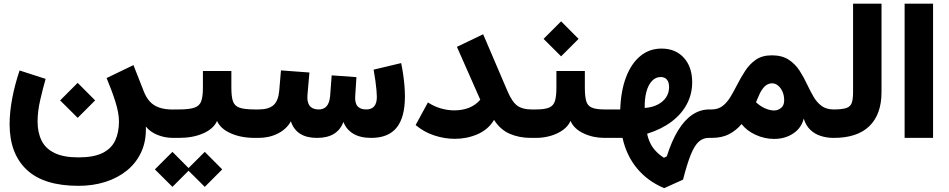

<svg xmlns="http://www.w3.org/2000/svg" viewBox="-20 -729 5015 1015"><path d="M297.9 -198.2 390.6 -106 482.9 -198.2 390.6 -291ZM83.5 -356.4Q58.1 -280.8 44.4 -208Q30.8 -135.3 30.8 -72.3Q30.8 83 121.1 168.2Q211.4 253.4 395.5 253.4Q471.2 253.4 536.9 232.7Q602.5 211.9 651.6 171.9Q700.7 131.8 727.3 73.5Q753.9 15.1 751 -60.1Q773.4 -31.7 812.3 -15.9Q851.1 0 896 0H896.5V-149.9H896Q851.6 -149.9 821.5 -160.4Q791.5 -170.9 772 -192.4Q752.4 -213.9 739.7 -247.1L685.5 -384.8L543.5 -316.4Q571.3 -250.5 590.1 -190.9Q608.9 -131.3 608.9 -86.4Q608.9 -28.8 588.9 13.9Q568.8 56.6 522 79.8Q475.1 103 394.5 103Q315.9 103 268.3 79.8Q220.7 56.6 199.7 13.9Q178.7 -28.8 178.7 -86.9Q178.7 -139.6 192.4 -199.5Q206.1 -259.3 221.2 -312Z M969.7 166.5 1062.5 258.8 1154.8 166.5 1062.5 73.7ZM798.8 166.5 891.6 258.8 983.9 166.5 891.6 73.7ZM1203.1 -353.5H1052.7V-265.1Q1052.7 -219.2 1043.9 -194.3Q1035.2 -169.4 1007.8 -159.9Q980.5 -150.4 925.3 -150.4H896.5Q886.2 -150.4 880.9 -135.3Q875.5 -120.1 875.5 -75.2Q875.5 -30.3 880.9 -15.1Q886.2 0 896.5 0H925.3Q1000.5 0 1054.9 -24.2Q1109.4 -48.3 1127.4 -89.8Q1145 -48.8 1199.5 -24.4Q1253.9 0 1327.6 0H1328.6V-150.4H1327.6Q1272.9 -150.4 1246.3 -159.7Q1219.7 -168.9 1211.4 -193.8Q1203.1 -218.8 1203.1 -265.1Z M1660.2 -150.4Q1629.4 -151.9 1615.7 -171.6Q1602.1 -191.4 1605.5 -228.5L1615.7 -345.7L1465.3 -356.9L1456.1 -249Q1451.2 -195.3 1425.5 -172.9Q1399.9 -150.4 1346.7 -150.4H1328.1Q1316.9 -150.4 1312.3 -133.3Q1307.6 -116.2 1307.6 -77.1Q1307.6 -37.1 1312.5 -18.6Q1317.4 0 1328.1 0H1346.7Q1404.3 0 1450.4 -23.9Q1496.6 -47.9 1517.6 -87.9Q1531.7 -44.4 1566.2 -22.2Q1600.6 0 1655.8 0Q1764.2 0 1795.4 -84.5Q1811 -43.9 1847.9 -22Q1884.8 0 1942.4 0Q2032.7 0 2076.7 -54.2Q2120.6 -108.4 2120.6 -218.8Q2120.6 -245.1 2118.2 -275.1Q2115.7 -305.2 2111.3 -335.9Q2106.9 -366.7 2100.6 -395.5L1955.1 -360.8Q1960.4 -330.6 1964.4 -302.7Q1968.3 -274.9 1970.2 -252.7Q1972.2 -230.5 1972.2 -216.8Q1972.2 -150.4 1916 -150.4Q1884.8 -150.4 1869.9 -167.7Q1855 -185.1 1857.9 -222.2L1864.3 -321.3L1733.4 -330.6L1725.1 -220.7Q1721.7 -183.6 1705.6 -166.3Q1689.5 -148.9 1660.2 -150.4Z M2534.2 -547.9 2395.5 -481.4 2519 -201.7Q2493.2 -172.4 2458.3 -158.9Q2423.3 -145.5 2381.3 -145.5Q2347.2 -145.5 2311 -155.8Q2274.9 -166 2242.2 -187.5L2177.2 -67.9Q2220.7 -31.2 2275.1 -13.2Q2329.6 4.9 2384.3 4.9Q2448.2 4.9 2504.6 -19.5Q2561 -43.9 2591.8 -95.2Q2624.5 -43.5 2674.8 -21.7Q2725.1 0 2787.1 0H2794.4V-150.4H2789.1Q2742.2 -150.4 2714.6 -170.4Q2687 -190.4 2662.6 -247.6Z M3071.8 -265.1V-353.5H2921.4V-265.1Q2921.4 -220.2 2913.8 -195.3Q2906.2 -170.4 2883.1 -160.4Q2859.9 -150.4 2813 -150.4H2794.4Q2784.2 -150.4 2779.1 -135.3Q2773.9 -120.1 2773.9 -75.2Q2773.9 -30.3 2779.1 -15.1Q2784.2 0 2794.4 0H2813Q2853 0 2890.4 -10.7Q2927.7 -21.5 2955.8 -41.7Q2983.9 -62 2996.1 -89.8Q3014.2 -47.9 3064.9 -23.9Q3115.7 0 3176.3 0H3197.3V-150.4H3177.2Q3130.9 -150.4 3108.4 -160.2Q3085.9 -169.9 3078.9 -195.1Q3071.8 -220.2 3071.8 -265.1ZM2853.5 -523.4 2946.3 -431.2 3038.6 -523.4 2946.3 -616.2Z M3477.1 -472.2Q3413.1 -472.2 3365.2 -432.9Q3317.4 -393.6 3289.8 -321.5Q3262.2 -249.5 3258.8 -150.4H3196.8Q3186 -150.4 3181.2 -133.1Q3176.3 -115.7 3176.3 -75.7Q3176.3 -35.6 3181.2 -17.8Q3186 0 3196.8 0H3271Q3291.5 93.3 3347.7 161.1Q3403.8 229 3491.2 265.6L3590.8 220.7Q3612.3 136.7 3631.8 88.6Q3651.4 40.5 3673.8 20.3Q3696.3 0 3726.1 0H3742.2V-150.4H3729Q3681.6 -150.4 3640.1 -122.6Q3598.6 -94.7 3564.7 -39.6Q3530.8 15.6 3504.9 97.7L3489.7 105Q3453.6 82 3431.6 51.3Q3409.7 20.5 3400.9 -22Q3476.1 -45.4 3529.3 -85.2Q3582.5 -125 3610.8 -178.2Q3639.2 -231.4 3639.2 -293.9Q3639.2 -375 3595.2 -423.6Q3551.3 -472.2 3477.1 -472.2ZM3388.2 -158.2Q3387.2 -207 3397.2 -243.9Q3407.2 -280.8 3426.8 -301.3Q3446.3 -321.8 3472.7 -321.8Q3494.1 -321.8 3505.6 -308.1Q3517.1 -294.4 3517.1 -268.6Q3517.1 -238.3 3501.2 -214.4Q3485.4 -190.4 3456.3 -175.8Q3427.2 -161.1 3388.2 -158.2Z M3976.6 -188.5 3984.4 -207Q3997.1 -239.3 4009.8 -257.1Q4022.5 -274.9 4035.4 -281.7Q4048.3 -288.6 4062.5 -288.6Q4078.1 -288.6 4092.5 -277.1Q4106.9 -265.6 4116.2 -245.4Q4125.5 -225.1 4125.5 -198.7Q4125.5 -170.9 4108.6 -158Q4091.8 -145 4072.8 -145Q4050.3 -145 4024.9 -156Q3999.5 -167 3976.6 -188.5ZM3741.7 -150.4Q3731.4 -150.4 3726.3 -135.3Q3721.2 -120.1 3721.2 -75.2Q3721.2 -30.3 3726.3 -15.1Q3731.4 0 3741.7 0Q3795.9 0 3833.7 -19.5Q3871.6 -39.1 3900.4 -73.2Q3927.7 -37.6 3974.9 -16.1Q4022 5.4 4072.3 5.4Q4129.9 5.4 4173.1 -23.2Q4216.3 -51.8 4229 -102.1Q4239.7 -65.9 4263.2 -43.2Q4286.6 -20.5 4318.8 -10.3Q4351.1 0 4387.2 0H4387.7V-150.4H4387.2Q4348.6 -150.4 4323.5 -168.9Q4298.3 -187.5 4281 -217.3Q4263.7 -247.1 4247.6 -281.2Q4230 -319.8 4207 -355.2Q4184.1 -390.6 4149.2 -413.6Q4114.3 -436.5 4060.1 -436.5Q4009.3 -436.5 3975.8 -413.3Q3942.4 -390.1 3918.9 -353.8Q3895.5 -317.4 3875 -277.3Q3858.4 -244.6 3840.8 -215.6Q3823.2 -186.5 3799.6 -168.5Q3775.9 -150.4 3741.7 -150.4Z M4387.7 -150.4Q4377.9 -150.4 4372.3 -135.3Q4366.7 -120.1 4366.7 -75.2Q4366.7 -30.8 4372.3 -15.4Q4377.9 0 4387.7 0Q4512.2 0 4576.2 -62.5Q4640.1 -125 4640.1 -242.2V-709.5H4489.7V-242.2Q4489.7 -205.1 4482.9 -185.3Q4476.1 -165.5 4454.3 -158Q4432.6 -150.4 4387.7 -150.4Z M4912.6 0V-709.5H4762.2V0Z"/></svg>

Font: Estedad-FD-VF Thin
Style: Regular
Weight: 100
Designer: Amin Abedi
Version: Version 5.0